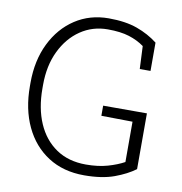

<svg xmlns="http://www.w3.org/2000/svg" viewBox="-82 -797 839 884"><g transform="rotate(10 338.0 -355.5)"><path d="M368.7 10.3Q271 10.3 200 -35.4Q128.9 -81.1 90.6 -162.4Q52.2 -243.7 52.2 -350.6V-366.2Q52.2 -471.2 91.6 -551.3Q130.9 -631.3 199.5 -676.3Q268.1 -721.2 356 -721.2Q434.6 -721.2 489.5 -701.4Q544.4 -681.6 586.9 -648.4V-516.1H536.6L531.7 -622.6Q501 -645 460.7 -657.7Q420.4 -670.4 360.4 -670.4Q289.6 -670.4 233.2 -632.1Q176.8 -593.8 143.8 -525.4Q110.8 -457 110.8 -367.2V-350.6Q110.8 -257.8 141.1 -188Q171.4 -118.2 229 -79.1Q286.6 -40 368.2 -40Q425.8 -40 469.7 -52.7Q513.7 -65.4 545.9 -83V-271.5L399.9 -273.4V-320.8H604.5V-60.1Q566.4 -31.7 509.3 -10.7Q452.1 10.3 368.7 10.3Z"/></g></svg>

Font: Roboto Slab Light
Style: Regular
Weight: 300
Designer: Google
Version: Version 2.000; ttfautohint (v1.8.1.43-b0c9)